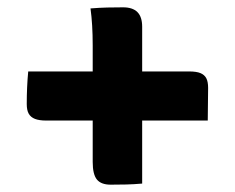

<svg xmlns="http://www.w3.org/2000/svg" viewBox="-20 -562 640 524"><path d="M227 -539Q252 -541 273 -541.5Q294 -542 316 -542Q342 -542 355 -529Q368 -516 368 -489Q368 -418 368 -346.5Q368 -275 368 -204Q368 -133 368 -61Q345 -59 325 -58.5Q305 -58 282 -58Q256 -58 244.5 -72Q233 -86 233 -120Q233 -173 233 -226Q233 -279 233 -332.5Q233 -386 233 -438Q233 -467 231.5 -492Q230 -517 227 -539ZM57 -367H496Q516 -367 527 -362.5Q538 -358 543 -348.5Q548 -339 548 -322Q548 -300 547.5 -278Q547 -256 547 -233H106Q87 -233 75.5 -237.5Q64 -242 58.5 -251.5Q53 -261 53 -278Q53 -301 54 -323.5Q55 -346 57 -367Z"/></svg>

Font: Rec Mono Semicasual
Style: Bold
Weight: 700
Version: Version 1.085; ttfautohint (v1.8.4.7-5d5b)